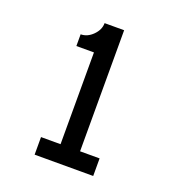

<svg xmlns="http://www.w3.org/2000/svg" viewBox="-129 -817 858 924"><g transform="rotate(20 300.0 -355.0)"><path d="M250 -710H350V-90H450V0H150V-90H250V-560H160V-620Q194 -620 222 -648Q250 -676 250 -710Z"/></g></svg>

Font: Laverick
Style: Regular
Weight: 400
Designer: Daniel Pimley
Foundry: Daniel Pimley
Version: Version 1.000;PS 001.001;hotconv 1.0.56